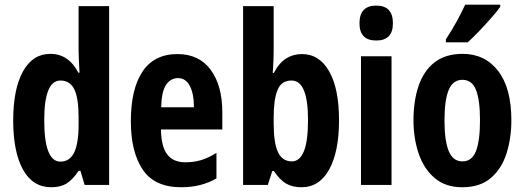

<svg xmlns="http://www.w3.org/2000/svg" viewBox="-20 -786 2229 816"><path d="M198.2 9.8Q119.1 9.8 77.6 -65.4Q36.1 -140.6 36.1 -273.9Q36.1 -407.7 77.6 -482.4Q119.1 -557.1 193.8 -557.1Q271.5 -557.1 313 -477.1H317.9Q316.4 -508.8 315.2 -531.5Q314 -554.2 314 -569.8V-759.8H443.8V0H339.8L321.8 -60.1H314Q290 -23.4 263.9 -6.8Q237.8 9.8 198.2 9.8ZM236.8 -99.1Q275.9 -99.1 294.9 -137.2Q314 -175.3 314 -256.8V-288.1Q314 -369.1 295.7 -406.5Q277.3 -443.8 236.8 -443.8Q168 -443.8 168 -274.9Q168 -99.1 236.8 -99.1Z M733.9 -556.2Q826.2 -556.2 875.5 -489.3Q924.8 -422.4 924.8 -309.1V-235.8H664.1Q665 -164.1 690.4 -130.1Q715.8 -96.2 768.1 -96.2Q802.7 -96.2 833.7 -105.2Q864.7 -114.3 899.9 -136.2V-27.8Q835.9 9.8 750 9.8Q636.7 9.8 586.4 -65.4Q536.1 -140.6 536.1 -270Q536.1 -408.2 585.9 -482.2Q635.7 -556.2 733.9 -556.2ZM736.8 -454.1Q704.6 -454.1 685.5 -425Q666.5 -396 665 -330.1H804.2Q804.2 -388.2 786.6 -421.1Q769 -454.1 736.8 -454.1Z M1143.1 -759.8V-569.8Q1143.1 -554.2 1142.3 -531Q1141.6 -507.8 1139.2 -476.1H1144Q1165.5 -518.1 1195.6 -537.1Q1225.6 -556.2 1263.2 -556.2Q1337.4 -556.2 1379.2 -482.4Q1420.9 -408.7 1420.9 -274.9Q1420.9 -141.6 1379.2 -65.9Q1337.4 9.8 1261.2 9.8Q1224.1 9.8 1197.3 -5.1Q1170.4 -20 1144 -59.1H1137.2L1118.2 0H1013.2V-759.8ZM1219.2 -443.8Q1175.8 -443.8 1159.4 -403.3Q1143.1 -362.8 1143.1 -289.1V-262.2Q1143.1 -178.2 1161.6 -139.2Q1180.2 -100.1 1220.2 -100.1Q1253.9 -100.1 1271.5 -143.1Q1289.1 -186 1289.1 -275.9Q1289.1 -443.8 1219.2 -443.8Z M1579.1 -762.2Q1649.9 -762.2 1649.9 -687Q1649.9 -613.8 1579.1 -613.8Q1507.8 -613.8 1507.8 -687Q1507.8 -762.2 1579.1 -762.2ZM1644 -546.9V0H1514.2V-546.9Z M2153.3 -274.9Q2153.3 -199.2 2132.8 -134.3Q2112.3 -69.3 2066.4 -29.8Q2020.5 9.8 1944.3 9.8Q1873.5 9.8 1827.6 -29.1Q1781.7 -67.9 1759.5 -132.8Q1737.3 -197.8 1737.3 -274.9Q1737.3 -357.4 1759 -421.1Q1780.8 -484.9 1826.9 -521Q1873 -557.1 1946.3 -557.1Q2041 -557.1 2097.2 -484.4Q2153.3 -411.6 2153.3 -274.9ZM1869.1 -272.9Q1869.1 -187.5 1887.2 -143.8Q1905.3 -100.1 1945.3 -100.1Q1985.8 -100.1 2002.9 -143.8Q2020 -187.5 2020 -274.9Q2020 -361.3 2002.9 -404.1Q1985.8 -446.8 1945.3 -446.8Q1905.3 -446.8 1887.2 -404.3Q1869.1 -361.8 1869.1 -272.9ZM2106 -766.1V-756.8Q2092.8 -738.3 2068.8 -710.9Q2044.9 -683.6 2018.1 -655.5Q1991.2 -627.4 1967.8 -606H1875V-619.1Q1901.4 -658.7 1921.4 -695.6Q1941.4 -732.4 1957 -766.1Z"/></svg>

Font: Open Sans Condensed
Style: Bold
Weight: 700
Width: 3
Designer: Monotype Design Team
Foundry: Monotype Imaging Inc.
Version: Version 3.003; ttfautohint (v1.8.4)